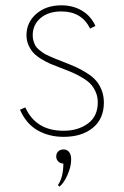

<svg xmlns="http://www.w3.org/2000/svg" viewBox="-20 -500 465 722"><path d="M219.2 14.6Q164.1 14.6 121.1 -10Q78.1 -34.7 55.2 -87.4L75.2 -96.2Q114.7 -8.3 218.8 -8.3Q273.9 -8.3 310.8 -35.6Q347.7 -63 347.7 -114.7Q347.7 -135.7 340.3 -153.1Q333 -170.4 321.8 -182.9Q310.5 -195.3 290.5 -207.3Q270.5 -219.2 252.4 -227.1Q234.4 -234.9 206.1 -245.6Q183.6 -253.9 168.9 -260.3Q154.3 -266.6 135.7 -277.8Q117.2 -289.1 106.2 -300.8Q95.2 -312.5 87.4 -329.8Q79.6 -347.2 79.6 -367.7Q79.6 -416 116.5 -448Q153.3 -480 210.9 -480Q254.9 -480 288.6 -459.7Q322.3 -439.5 338.9 -402.3L318.8 -392.6Q287.1 -457 210.9 -457Q162.1 -457 132.6 -432.1Q103 -407.2 103 -367.2Q103 -355.5 106.2 -345.2Q109.4 -335 113.5 -327.6Q117.7 -320.3 127.2 -312.5Q136.7 -304.7 143.3 -300.3Q149.9 -295.9 164.6 -289.3Q179.2 -282.7 187.3 -279.5Q195.3 -276.4 213.9 -269Q244.1 -257.3 264.4 -248.3Q284.7 -239.3 306.6 -225.3Q328.6 -211.4 341.3 -196.8Q354 -182.1 362.3 -160.9Q370.6 -139.6 370.6 -114.3Q370.6 -53.2 329.1 -19.3Q287.6 14.6 219.2 14.6ZM218.3 115.2Q207 115.2 199.2 107.4Q191.4 99.6 191.4 87.9Q191.4 76.7 199 69.3Q206.5 62 218.8 62Q231.9 62 239.7 71.5Q247.6 81.1 247.6 100.1Q247.6 127 233.6 158.2Q219.7 189.5 203.6 201.7L197.8 196.3Q218.3 166 218.3 115.2Z"/></svg>

Font: Spartan MB Thin
Style: Regular
Weight: 100
Designer: Matt Bailey, Mirko Velimirovic
Foundry: Matt Bailey
Version: Version 1.005